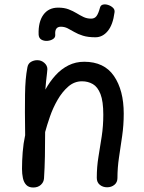

<svg xmlns="http://www.w3.org/2000/svg" viewBox="-20 -823 641 855"><path d="M102 -523Q105 -540 118 -547.5Q131 -555 146 -555Q164 -555 177.5 -543Q191 -531 191 -515Q191 -510 189 -494Q187 -478 185 -459Q183 -440 182 -424Q202 -460 227.5 -488Q253 -516 285 -532Q317 -548 355 -548Q444 -548 487.5 -484.5Q531 -421 531 -317Q531 -266 524 -217.5Q517 -169 510 -122.5Q503 -76 503 -30Q503 -11 489.5 0Q476 11 457 11Q438 11 424.5 0Q411 -11 411 -31Q411 -80 418.5 -125Q426 -170 433 -216Q440 -262 440 -312Q440 -372 427.5 -404Q415 -436 393.5 -448.5Q372 -461 345 -461Q311 -461 284 -437.5Q257 -414 236.5 -378.5Q216 -343 202.5 -304Q189 -265 181 -235Q181 -180 180 -127.5Q179 -75 176 -29Q175 -12 162 0Q149 12 128 12Q108 12 97 0.5Q86 -11 82 -30Q78 -49 78 -71Q78 -106 81 -145Q84 -184 92 -221Q91 -278 91 -323Q91 -368 91.5 -403.5Q92 -439 94.5 -468Q97 -497 102 -523ZM405 -657Q372 -657 349.5 -664Q327 -671 311 -680.5Q295 -690 281 -697Q267 -704 251 -704Q223 -704 226 -668Q227 -656 216 -649Q205 -642 190.5 -641Q176 -640 164.5 -646.5Q153 -653 152 -669Q150 -725 173 -757Q196 -789 239 -789Q266 -789 285.5 -781.5Q305 -774 320.5 -764.5Q336 -755 351.5 -747.5Q367 -740 386 -740Q401 -740 409.5 -751Q418 -762 425 -788Q428 -800 438.5 -802.5Q449 -805 461.5 -801Q474 -797 483 -788.5Q492 -780 490 -768Q483 -713 460 -685Q437 -657 405 -657Z"/></svg>

Font: Playpen Sans Deva
Style: Regular
Weight: 400
Designer: Pooja Saxena, Gunjan Panchal, Laura Meseguer, Veronika Burian, José Scaglione
Foundry: TypeTogether
Version: Version 2.000